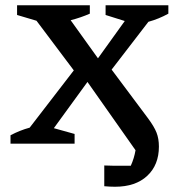

<svg xmlns="http://www.w3.org/2000/svg" viewBox="-20 -547 683 731"><path d="M20 0V-32Q56 -51 93 -61L261 -279L119 -468L45 -490V-527H322V-495Q288 -480 249 -470L353 -325L455 -467L382 -490V-527H621V-495Q585 -475 545 -464L405 -282L544 -96Q567 -65 576 -42Q585 -19 585 11Q585 81 540.5 122.5Q496 164 418 164Q398 164 377 162V83Q395 84 412.5 84Q430 84 447 84Q463 84 478 84Q491 55 496 25L313 -235L185 -59L264 -37V0Z"/></svg>

Font: Piazzolla SC Medium
Style: Regular
Weight: 500
Designer: Juan Pablo del Peral
Foundry: Huerta Tipografica
Version: Version 1.330